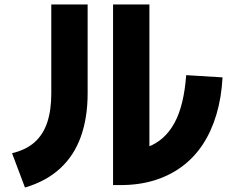

<svg xmlns="http://www.w3.org/2000/svg" viewBox="-20 -786 1040 861"><path d="M92 55 34 -99Q97 -114 135.5 -148.5Q174 -183 192 -237.5Q210 -292 210 -367V-766H373V-367Q373 -258 342.5 -173Q312 -88 249.5 -30.5Q187 27 92 55ZM815 -449 978 -439Q973 -348 950.5 -272.5Q928 -197 889.5 -138.5Q851 -80 796.5 -39.5Q742 1 673 22.5Q604 44 520 44H487V-766H650V-68L566 -114Q607 -114 643.5 -127.5Q680 -141 710 -167.5Q740 -194 762 -234Q784 -274 797 -328Q810 -382 815 -449Z"/></svg>

Font: Murecho Thin ExtraBold
Style: Regular
Weight: 800
Version: Version 1.010